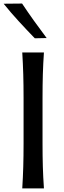

<svg xmlns="http://www.w3.org/2000/svg" viewBox="-32 -1048 358 1068"><path d="M91.8 0Q95.7 -62.5 97.4 -120.8Q99.1 -179.2 99.1 -249.5V-503.9Q99.1 -575.2 97.4 -634Q95.7 -692.9 91.8 -756.3H212.4Q208 -692.9 206.3 -634Q204.6 -575.2 204.6 -503.9V-249.5Q204.6 -179.2 206.3 -120.8Q208 -62.5 212.4 0ZM161.6 -835Q115.7 -882.3 71.8 -930.2Q27.8 -978 -11.7 -1027.3L90.8 -1028.3Q122.6 -980.5 157 -932.4Q191.4 -884.3 227.5 -836.4Z"/></svg>

Font: Pinar-FD Medium
Style: Regular
Weight: 500
Designer: Amin Abedi
Version: Version 3.000